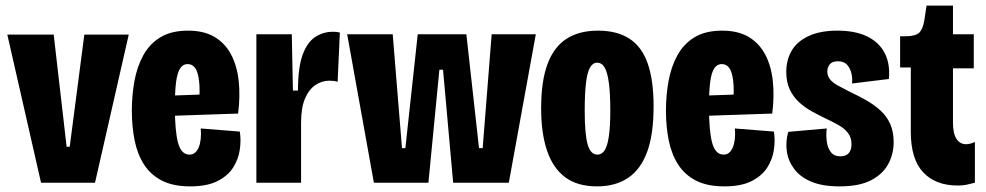

<svg xmlns="http://www.w3.org/2000/svg" viewBox="-20 -650 3507 683"><path d="M126 0 6 -527H171L217 -128H228L280 -527H438L318 0Z M657 13Q596 13 556 -7.5Q516 -28 492.5 -64.5Q469 -101 459 -150Q449 -199 449 -256Q449 -310 458 -360.5Q467 -411 489 -452Q511 -493 550 -517Q589 -541 649 -541Q705 -541 742.5 -519Q780 -497 801.5 -457Q823 -417 829 -363Q835 -309 827 -246L561 -237V-309L704 -314L688 -276Q692 -332 688 -363.5Q684 -395 674 -408.5Q664 -422 648 -422Q630 -422 620 -405.5Q610 -389 606 -355.5Q602 -322 602 -272Q602 -183 613.5 -141.5Q625 -100 654 -100Q666 -100 674 -107Q682 -114 687 -126Q692 -138 694 -155.5Q696 -173 694 -193L833 -182Q838 -152 833 -117.5Q828 -83 809 -53.5Q790 -24 753 -5.5Q716 13 657 13Z M892 0V-291V-528H1018L1022 -328H1040Q1040 -410 1056.5 -455Q1073 -500 1101.5 -518.5Q1130 -537 1164 -537Q1171 -537 1176.5 -536.5Q1182 -536 1189 -534L1181 -359Q1176 -361 1167.5 -362Q1159 -363 1152 -363Q1125 -363 1102 -347.5Q1079 -332 1065 -299.5Q1051 -267 1051 -213V0Z M1310 0 1215 -528H1377L1410 -123H1422L1466 -528H1639L1684 -123H1697L1729 -528H1886L1790 0H1592L1556 -402H1543L1504 0Z M2104 13Q2034 13 1990.5 -19.5Q1947 -52 1926 -114Q1905 -176 1905 -265Q1905 -362 1928 -423Q1951 -484 1996 -512.5Q2041 -541 2107 -541Q2175 -541 2219 -512.5Q2263 -484 2284 -424.5Q2305 -365 2305 -271Q2305 -172 2282 -109.5Q2259 -47 2214 -17Q2169 13 2104 13ZM2105 -100Q2121 -100 2131 -115.5Q2141 -131 2146 -166Q2151 -201 2151 -257Q2151 -317 2146 -354.5Q2141 -392 2131 -409.5Q2121 -427 2104 -427Q2089 -427 2079 -410Q2069 -393 2064.5 -355Q2060 -317 2060 -256Q2060 -172 2070.5 -136Q2081 -100 2105 -100Z M2557 13Q2496 13 2456 -7.5Q2416 -28 2392.5 -64.5Q2369 -101 2359 -150Q2349 -199 2349 -256Q2349 -310 2358 -360.5Q2367 -411 2389 -452Q2411 -493 2450 -517Q2489 -541 2549 -541Q2605 -541 2642.5 -519Q2680 -497 2701.5 -457Q2723 -417 2729 -363Q2735 -309 2727 -246L2461 -237V-309L2604 -314L2588 -276Q2592 -332 2588 -363.5Q2584 -395 2574 -408.5Q2564 -422 2548 -422Q2530 -422 2520 -405.5Q2510 -389 2506 -355.5Q2502 -322 2502 -272Q2502 -183 2513.5 -141.5Q2525 -100 2554 -100Q2566 -100 2574 -107Q2582 -114 2587 -126Q2592 -138 2594 -155.5Q2596 -173 2594 -193L2733 -182Q2738 -152 2733 -117.5Q2728 -83 2709 -53.5Q2690 -24 2653 -5.5Q2616 13 2557 13Z M2967 13Q2906 13 2866.5 -3.5Q2827 -20 2805.5 -48.5Q2784 -77 2779 -111.5Q2774 -146 2784 -181L2921 -193Q2918 -170 2921 -147Q2924 -124 2935.5 -109Q2947 -94 2969 -94Q2990 -94 2999.5 -105.5Q3009 -117 3009 -137Q3009 -161 2996.5 -177Q2984 -193 2963 -205Q2942 -217 2916 -229Q2893 -240 2868.5 -253.5Q2844 -267 2823 -286Q2802 -305 2789.5 -331.5Q2777 -358 2777 -394Q2777 -438 2797 -471Q2817 -504 2858 -522.5Q2899 -541 2959 -541Q3023 -541 3065.5 -520Q3108 -499 3127.5 -460.5Q3147 -422 3142 -369L3011 -353Q3013 -372 3008.5 -390Q3004 -408 2993 -420Q2982 -432 2961 -432Q2940 -432 2931.5 -421Q2923 -410 2923 -395Q2923 -380 2932.5 -368Q2942 -356 2960 -346Q2978 -336 3004 -323Q3034 -309 3062 -293Q3090 -277 3112 -257Q3134 -237 3146.5 -209.5Q3159 -182 3159 -144Q3159 -103 3140 -67Q3121 -31 3079 -9Q3037 13 2967 13Z M3387 10Q3308 10 3264 -37Q3220 -84 3220 -181V-410H3182V-521H3202Q3236 -521 3249.5 -533.5Q3263 -546 3268 -577L3276 -630H3370V-528H3444V-407H3370V-213Q3370 -175 3382.5 -156Q3395 -137 3416 -137Q3424 -137 3431.5 -139Q3439 -141 3448 -145V0Q3433 4 3419 7Q3405 10 3387 10Z"/></svg>

Font: Bricolage Grotesque 48pt Condensed ExtraBold
Style: Regular
Weight: 800
Width: 3
Designer: Mathieu Triay
Foundry: Atelier Triay
Version: Version 1.001;gftools[0.9.33.dev8+g029e19f]